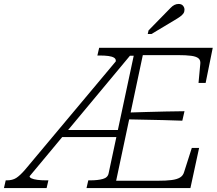

<svg xmlns="http://www.w3.org/2000/svg" viewBox="-66 -952 1101 972"><path d="M-37 -39H-31Q-3 -39 16 -51Q35 -63 61 -93L520 -641Q522 -653 512 -659.5Q502 -666 483 -668.5Q464 -671 439 -671H427L436 -710H1011L975 -532H939L948 -629Q950 -647 939 -656.5Q928 -666 902 -669.5Q876 -673 833 -673H657L522 -37H732Q775 -37 802.5 -40.5Q830 -44 845.5 -53.5Q861 -63 866 -81L905 -203H942L898 0H372L381 -39H392Q429 -39 454.5 -46Q480 -53 484 -75L611 -670H592L84 -60Q83 -54 93.5 -49Q104 -44 123.5 -41.5Q143 -39 166 -39H179L170 0H-46ZM252 -294H541L542 -258H227ZM576 -382Q625 -384 673.5 -385Q722 -386 771 -387.5Q820 -389 868 -389L857 -341Q809 -343 761 -344Q713 -345 665 -346Q617 -347 569 -348ZM776 -890Q789 -903 798 -912.5Q807 -922 817 -927Q827 -932 838 -932Q853 -932 860.5 -923Q868 -914 868 -903Q868 -892 862.5 -884Q857 -876 846 -868Q835 -860 818 -850L701 -780H682L686 -798Z"/></svg>

Font: Roboto Serif Thin
Style: Italic
Weight: 250
Italic angle: -10°
Version: Version 1.007